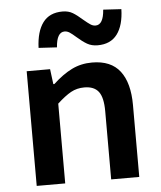

<svg xmlns="http://www.w3.org/2000/svg" viewBox="-55 -851 755 899"><g transform="rotate(-5 322.0 -401.5)"><path d="M81 -539H191L200 -468H205Q250 -510 293.5 -531.5Q337 -553 389 -553Q478 -553 520.5 -497.5Q563 -442 563 -338V0H431V-321Q431 -385 410 -412.5Q389 -440 343 -440Q308 -440 280 -424.5Q252 -409 215 -375V0H81ZM327 -678Q309 -694 297.5 -701.5Q286 -709 274 -709Q237 -709 232 -638L146 -643Q149 -720 180 -761.5Q211 -803 272 -803Q300 -803 320 -791Q340 -779 367 -755Q386 -739 397.5 -731.5Q409 -724 421 -724Q458 -724 463 -795L548 -790Q546 -714 515 -672.5Q484 -631 423 -631Q395 -631 374 -643Q353 -655 327 -678Z"/></g></svg>

Font: Nebula Sans Semibold
Style: Regular
Weight: 600
Designer: Paul D. Hunt for Adobe (as Source Sans)
Foundry: Nebula Entertainment & Broadcasting LLC
Version: Version 1.010